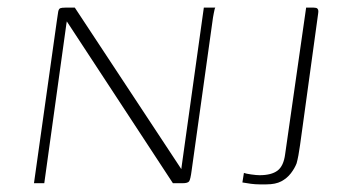

<svg xmlns="http://www.w3.org/2000/svg" viewBox="-20 -480 911 503"><path d="M69 0 129 -426Q131 -442 132.5 -449.5Q134 -457 138 -458.5Q142 -460 151 -460H176L455 -37L456 -45L514 -460H544Q543 -459 542 -454.5Q541 -450 540 -445Q539 -440 538 -434L482 -33Q479 -10 475.5 -5Q472 0 458 0H433L155 -424L154 -418L96 0ZM773 -150Q770 -129 766 -99.5Q762 -70 757 -52Q752 -39 742 -26Q732 -13 717 -5Q702 3 678 3Q670 3 659.5 3Q649 3 637.5 1.5Q626 0 615 -2L619 -27Q624 -25 638 -23Q652 -21 660 -21Q691 -21 707 -33Q723 -45 727 -76L782 -460H802Q809 -460 811.5 -457.5Q814 -455 814 -451Q814 -447 813 -441Z"/></svg>

Font: Genos ExtraLight
Style: Italic
Weight: 250
Italic angle: -8°
Designer: Robert E. Leuschke
Foundry: Robert E. Leuschke
Version: Version 1.010